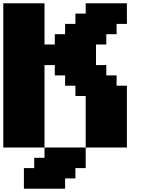

<svg xmlns="http://www.w3.org/2000/svg" viewBox="-20 -895 915 1165"><path d="M125 250H375V187.5H437.5V125H500V0H250V62.5H187.5V125H125ZM500 0H750V-375H687.5V-437.5H625V-500H562.5V-625H625V-687.5H687.5V-750H750V-875H500V-812.5H437.5V-750H375V-687.5H312.5V-625H250V-875H0V0H250V-500H312.5V-437.5H375V-375H437.5V-312.5H500Z"/></svg>

Font: Faithful 32x
Style: Bold
Weight: 400
Foundry: Faithful Resource Pack
Version: Version 1.0; January 27, 2023